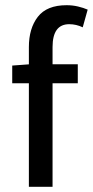

<svg xmlns="http://www.w3.org/2000/svg" viewBox="-20 -718 357 738"><path d="M91 0V-537Q91 -609 125.5 -653.5Q160 -698 236 -698Q259 -698 280 -693Q301 -688 317 -681L298 -613Q273 -625 246 -625Q182 -625 182 -537V0ZM27 -398V-466L95 -471H279V-398Z"/></svg>

Font: Narnoor
Style: Regular
Weight: 400
Designer: S. Sridhar Murthy
Foundry: SIL International
Version: Version 3.000